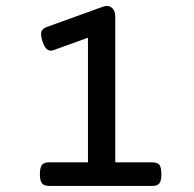

<svg xmlns="http://www.w3.org/2000/svg" viewBox="-20 -612 640 632"><path d="M269.5 -77.6V-487.8L158.7 -447.8Q152.3 -445.3 147.5 -445.3Q131.8 -445.3 123 -467.8Q115.2 -486.3 115.2 -500Q115.2 -505.4 116.7 -508.8Q121.1 -518.6 133.3 -522.9L317.4 -589.4Q324.7 -592.3 331.5 -592.3Q344.2 -592.3 351.8 -582.8Q359.4 -573.2 359.4 -556.6V-77.6H480.5Q498 -77.6 504.4 -69.8Q511.2 -61 511.2 -38.6Q511.2 -15.1 503.9 -7.8Q497.6 0 480.5 0H142.1Q126 0 118.7 -7.8Q111.3 -16.6 111.3 -38.6Q111.3 -61 118.7 -69.8Q125 -77.6 142.1 -77.6Z"/></svg>

Font: Courier Prime Medium
Style: Regular
Weight: 500
Designer: Alan Dague-Greene
Foundry: Quote-Unquote Apps
Version: Version 1.202